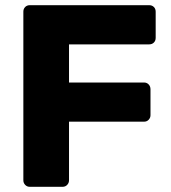

<svg xmlns="http://www.w3.org/2000/svg" viewBox="-20 -720 658 740"><path d="M95 0Q84 0 77 -7.5Q70 -15 70 -25V-675Q70 -686 77 -693Q84 -700 95 -700H555Q566 -700 573 -693Q580 -686 580 -675V-574Q580 -563 573 -556Q566 -549 555 -549H246V-402H535Q546 -402 553 -394.5Q560 -387 560 -376V-276Q560 -266 553 -258.5Q546 -251 535 -251H246V-25Q246 -15 239 -7.5Q232 0 221 0Z"/></svg>

Font: Rubik
Style: Bold
Weight: 700
Designer: Hubert and Fischer
Foundry: Hubert and Fischer
Version: Version 2.300;gftools[0.9.30]